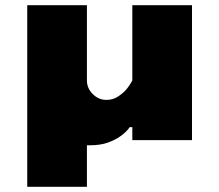

<svg xmlns="http://www.w3.org/2000/svg" viewBox="-20 -540 845 740"><path d="M315 -230Q315 -200 337.5 -177.5Q360 -155 390 -155Q414 -155 432.5 -166.5Q451 -178 464 -192Q479 -209 490 -230V-520H720V0H490V-50H480Q466 -30 444 -15Q425 -1 396 9.5Q367 20 325 20H315V180H85V-520H315Z"/></svg>

Font: Imperial One
Style: Regular
Weight: 400
Designer: Jovanny Lemonad
Foundry: Jovanny Lemonad
Version: Version 1.000